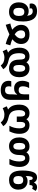

<svg xmlns="http://www.w3.org/2000/svg" viewBox="2113 -2918 1045 5311"><g transform="rotate(90 2635.5 -262.5)"><path d="M45 -262Q45 -341 74.5 -402.5Q104 -464 159 -498.5Q214 -533 286 -533Q328 -533 358.5 -523Q389 -513 413 -493H417Q400 -645 292 -645Q248 -645 228.5 -631Q209 -617 209 -590Q209 -580 218 -560H86Q76 -585 76 -606Q76 -682 132.5 -723.5Q189 -765 293 -765Q432 -765 503 -668Q574 -571 574 -381Q574 -244 546 -158Q518 -72 458.5 -31Q399 10 304 10Q184 10 114.5 -62.5Q45 -135 45 -262ZM422 -262Q422 -339 395.5 -376Q369 -413 310 -413Q251 -413 224 -375.5Q197 -338 197 -262Q197 -185 223.5 -147.5Q250 -110 309 -110Q364 -110 393 -149.5Q422 -189 422 -262Z M630 -26Q692 -36 802 -78Q667 -186 667 -323Q667 -434 736.5 -495Q806 -556 932 -556Q1058 -556 1127.5 -495Q1197 -434 1197 -323Q1197 -253 1165 -193.5Q1133 -134 1066 -81Q1101 -63 1140 -51Q1179 -39 1234 -25L1198 102Q1067 70 930 0Q783 70 666 102ZM1045 -323Q1045 -376 1016 -406Q987 -436 932 -436Q877 -436 848 -407Q819 -378 819 -323Q819 -266 846.5 -223.5Q874 -181 930 -146Q1045 -227 1045 -323Z M1572 138Q1530 138 1484.5 151Q1439 164 1398 186L1345 75Q1382 53 1436 37Q1370 -5 1334.5 -86.5Q1299 -168 1299 -281Q1299 -409 1362 -482.5Q1425 -556 1535 -556Q1651 -556 1701 -473H1705Q1735 -517 1774.5 -536.5Q1814 -556 1872 -556Q1947 -556 2002 -522Q2057 -488 2086.5 -424.5Q2116 -361 2116 -274Q2116 -188 2086.5 -123.5Q2057 -59 2002.5 -24.5Q1948 10 1876 10Q1753 10 1691 -61.5Q1629 -133 1629 -274Q1629 -362 1609.5 -399Q1590 -436 1541 -436Q1498 -436 1474.5 -394.5Q1451 -353 1451 -276Q1451 -140 1496.5 -70.5Q1542 -1 1645 21Q1743 42 1801 76.5Q1859 111 1895 169L1793 240Q1756 188 1702 163Q1648 138 1572 138ZM1964 -274Q1964 -436 1869 -436Q1822 -436 1799.5 -395.5Q1777 -355 1777 -274Q1777 -188 1799 -149Q1821 -110 1868 -110Q1918 -110 1941 -150.5Q1964 -191 1964 -274Z M2215 17Q2215 -19 2227 -52H2379Q2373 -40 2370 -19.5Q2367 1 2367 16Q2367 72 2394 96Q2421 120 2477 120Q2535 120 2562.5 85.5Q2590 51 2590 -20V-84Q2590 -126 2597 -213H2589Q2562 -170 2522 -150Q2482 -130 2421 -130Q2325 -130 2270 -192Q2215 -254 2215 -360Q2215 -411 2229.5 -463Q2244 -515 2266 -546H2418Q2394 -514 2380.5 -465.5Q2367 -417 2367 -368Q2367 -314 2393.5 -285Q2420 -256 2471 -256Q2533 -256 2561.5 -293.5Q2590 -331 2590 -413V-546H2742V-18Q2742 105 2672.5 172.5Q2603 240 2477 240Q2352 240 2283.5 182Q2215 124 2215 17Z M3147 138Q3105 138 3059.5 151Q3014 164 2973 186L2920 75Q2957 53 3011 37Q2942 -8 2908 -85.5Q2874 -163 2874 -281Q2874 -362 2903 -424.5Q2932 -487 2984.5 -521.5Q3037 -556 3107 -556Q3170 -556 3211 -535Q3252 -514 3276 -473H3280Q3310 -517 3349 -536.5Q3388 -556 3442 -556Q3555 -556 3618.5 -483Q3682 -410 3682 -281Q3682 -205 3666.5 -142.5Q3651 -80 3614 0H3459Q3530 -126 3530 -276Q3530 -351 3504.5 -393.5Q3479 -436 3433 -436Q3391 -436 3371.5 -404.5Q3352 -373 3352 -305V-204H3204V-305Q3204 -375 3184.5 -405.5Q3165 -436 3122 -436Q3078 -436 3052 -393Q3026 -350 3026 -276Q3026 -140 3071.5 -70.5Q3117 -1 3220 21Q3318 42 3376 76.5Q3434 111 3470 169L3368 240Q3331 188 3277 163Q3223 138 3147 138Z M3781 -274Q3781 -405 3847.5 -480.5Q3914 -556 4030 -556Q4087 -556 4126 -536Q4165 -516 4192 -473H4196Q4246 -556 4362 -556Q4472 -556 4535 -482Q4598 -408 4598 -281Q4598 -205 4582.5 -142.5Q4567 -80 4530 0H4375Q4446 -126 4446 -276Q4446 -351 4422 -393.5Q4398 -436 4356 -436Q4307 -436 4287.5 -399Q4268 -362 4268 -274Q4268 -139 4203.5 -64.5Q4139 10 4021 10Q3948 10 3894 -24.5Q3840 -59 3810.5 -123Q3781 -187 3781 -274ZM4120 -274Q4120 -357 4099 -396.5Q4078 -436 4034 -436Q3981 -436 3957 -397Q3933 -358 3933 -274Q3933 -191 3956 -150.5Q3979 -110 4029 -110Q4076 -110 4098 -149Q4120 -188 4120 -274Z M4697 -356Q4697 -541 4738 -653Q4779 -765 4885 -765Q4988 -765 5026 -682H5030Q5054 -728 5083.5 -746.5Q5113 -765 5157 -765Q5220 -765 5260 -725L5199 -627Q5175 -645 5150 -645Q5122 -645 5110.5 -623.5Q5099 -602 5099 -556H4959Q4959 -605 4947.5 -625Q4936 -645 4909 -645Q4878 -645 4863.5 -598Q4849 -551 4849 -455H4853Q4903 -502 4987 -502Q5059 -502 5113.5 -470Q5168 -438 5197 -380Q5226 -322 5226 -247Q5226 -169 5193.5 -111Q5161 -53 5101 -21.5Q5041 10 4960 10Q4825 10 4761 -80Q4697 -170 4697 -356ZM5074 -247Q5074 -316 5047 -349Q5020 -382 4961 -382Q4902 -382 4875.5 -349Q4849 -316 4849 -247Q4849 -180 4877.5 -145Q4906 -110 4962 -110Q5021 -110 5047.5 -144Q5074 -178 5074 -247Z"/></g></svg>

Font: Noto Sans Georgian
Style: Regular
Weight: 600
Designer: Monotype Design team
Foundry: Monotype Imaging Inc.
Version: Version 1.000